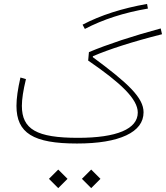

<svg xmlns="http://www.w3.org/2000/svg" viewBox="-20 -740 855 990"><path d="M280.3 230 328.1 182.1 280.3 134.3 232.4 182.1ZM450.2 230 498 182.1 450.2 134.3 402.3 182.1ZM738.3 -719.7C609.9 -697.3 499 -661.6 405.8 -612.8L417.5 -590.8C510.7 -639.6 619.1 -674.8 742.7 -695.8ZM85.4 -340.3C71.8 -281.2 64.9 -232.4 64.9 -194.3C64.9 -53.7 151.4 0 377 0C486.8 0 571.3 -14.2 630.9 -42C690.4 -69.8 720.2 -109.9 720.2 -161.1C720.2 -235.8 641.6 -310.1 458.5 -445.3L459 -450.2C541.5 -485.4 658.7 -523.9 815.4 -563.5L808.6 -593.3C737.8 -574.2 670.4 -554.2 606.4 -533.2C542 -511.7 485.8 -491.2 438.5 -471.2L434.6 -427.7C602.1 -313 690.4 -229.5 690.4 -159.7C690.4 -75.2 583 -29.3 381.8 -29.3C169.4 -29.3 92.8 -73.2 92.8 -194.3C92.8 -228 99.6 -273.9 113.8 -332Z"/></svg>

Font: Estedad Thin
Style: Regular
Weight: 100
Designer: Amin Abedi
Version: Version 7.3